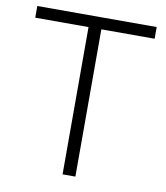

<svg xmlns="http://www.w3.org/2000/svg" viewBox="-80 -774 727 841"><g transform="rotate(10 283.5 -353.5)"><path d="M255 0V-655H18V-707H549V-655H312V0Z"/></g></svg>

Font: Onest ExtraLight
Style: Regular
Weight: 250
Designer: Dmitri Voloshin, Andrey Kudryavtsev
Foundry: Dmitri Voloshin, Andrey Kudryavtsev
Version: Version 1.000;gftools[0.9.33]